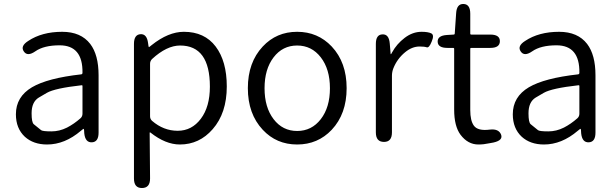

<svg xmlns="http://www.w3.org/2000/svg" viewBox="-20 -714 3099 966"><path d="M217 13Q148 13 105 -26Q60 -68 60 -139Q60 -227 141 -275Q219 -321 389 -340Q395 -341 395 -348Q397 -486 280 -486Q201 -486 158 -456Q118 -428 100 -455Q81 -482 122 -508Q191 -554 293 -554Q387 -554 434 -493Q476 -438 476 -335V-47Q476 0 443 2Q409 4 404 -43L403 -60Q402 -66 400.5 -66Q399 -66 387 -56Q306 13 217 13ZM239 -53Q279 -53 317 -72Q352 -90 385 -119Q395 -128 395 -142V-281Q395 -286 390 -285Q256 -270 216 -247Q195 -235 175 -223Q139 -201 139 -144Q139 -98 150 -89Q168 -74 187 -59Q195 -53 239 -53Z M694 232Q654 232 654 184V-493Q654 -540 687 -542Q719 -544 725 -497L727 -483Q728 -477 729.5 -477Q731 -477 743 -487Q827 -554 905 -554Q1009 -554 1065 -480Q1121 -406 1121 -279Q1121 -145 1050 -64Q983 13 885 13Q813 13 737 -47Q733 -50 733 -45L735 184Q735 232 694 232ZM1036 -278Q1036 -485 886 -485Q819 -485 745 -417Q735 -407 735 -393V-129Q735 -115 745 -106Q803 -56 874 -56Q945 -56 990.5 -116.5Q1036 -177 1036 -278Z M1302 -61Q1227 -141 1227 -270.5Q1227 -400 1302 -480Q1371 -554 1475 -554Q1579 -554 1649 -480Q1724 -400 1724 -270.5Q1724 -141 1649 -61Q1579 13 1475 13Q1371 13 1302 -61ZM1356.5 -114.5Q1402 -55 1475 -55Q1548 -55 1594 -114.5Q1640 -174 1640 -270Q1640 -366 1594 -425.5Q1548 -485 1475 -485Q1402 -485 1356.5 -425.5Q1311 -366 1311 -270Q1311 -174 1356.5 -114.5Z M1912 0Q1871 0 1871 -48V-493Q1871 -540 1904 -541Q1937 -543 1941 -495L1945 -447Q1945 -441 1946.5 -441Q1948 -441 1953 -451Q1976 -493 2016 -523.5Q2056 -554 2101 -554Q2134 -554 2150 -546Q2166 -538 2152 -505Q2139 -472 2127 -476Q2115 -480 2091 -480Q2053 -480 2018 -451Q1978 -418 1959 -370Q1952 -352 1952 -333V-48Q1952 0 1912 0Z M2441 7Q2414 13 2387 13Q2334 13 2297 -36Q2265 -79 2265 -163V-468Q2265 -473 2260 -473H2231Q2183 -473 2182 -504Q2181 -535 2229 -538L2262 -540Q2268 -540 2268 -546L2275 -648Q2278 -695 2312 -694Q2346 -693 2346 -645V-545Q2346 -540 2351 -540H2447Q2495 -540 2495 -507Q2495 -473 2447 -473H2351Q2346 -473 2346 -468V-160Q2346 -107 2364 -82Q2384 -54 2445 -62Q2489 -67 2501 -37Q2512 -8 2463 3Z M2717 13Q2648 13 2605 -26Q2560 -68 2560 -139Q2560 -227 2641 -275Q2719 -321 2889 -340Q2895 -341 2895 -348Q2897 -486 2780 -486Q2701 -486 2658 -456Q2618 -428 2600 -455Q2581 -482 2622 -508Q2691 -554 2793 -554Q2887 -554 2934 -493Q2976 -438 2976 -335V-47Q2976 0 2943 2Q2909 4 2904 -43L2903 -60Q2902 -66 2900.5 -66Q2899 -66 2887 -56Q2806 13 2717 13ZM2739 -53Q2779 -53 2817 -72Q2852 -90 2885 -119Q2895 -128 2895 -142V-281Q2895 -286 2890 -285Q2756 -270 2716 -247Q2695 -235 2675 -223Q2639 -201 2639 -144Q2639 -98 2650 -89Q2668 -74 2687 -59Q2695 -53 2739 -53Z"/></svg>

Font: Resource Han Rounded KR Normal
Style: Regular
Weight: 350
Designer: Cyano Hao (round all glyphs); Ryoko NISHIZUKA 西塚涼子 (kana, bopomofo & ideographs); Paul D. Hunt (Latin, Greek & Cyrillic)
Foundry: Cyano Hao
Version: 0.990